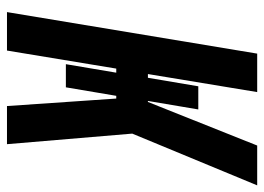

<svg xmlns="http://www.w3.org/2000/svg" viewBox="-126 -650 775 564"><g transform="rotate(90 262.0 -367.5)"><path d="M15 0 137 -735H250L197 -414H208L233 -562H301L276 -414H279L407 -735H524L372 -368L403 0H291L269 -321H261L236 -173H168L193 -321H181L128 0Z"/></g></svg>

Font: Iosevka SS04 Heavy
Style: Italic
Weight: 900
Italic angle: -9°
Monospace: yes
Designer: Belleve Invis
Foundry: Belleve Invis
Version: Version 19.0.0; ttfautohint (v1.8.4)